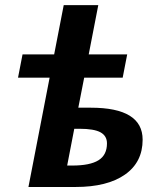

<svg xmlns="http://www.w3.org/2000/svg" viewBox="-20 -745 640 765"><path d="M69.8 -528.3H195.8L233.9 -724.6H371.6L333.5 -528.3H486.8L468.8 -435.5H315.4L292 -315.9H341.8Q548.3 -315.9 548.3 -188.5Q548.3 -98.6 477.8 -49.3Q407.2 0 281.2 0H93.3L177.7 -435.5H51.8ZM247.6 -85.4H268.1Q338.4 -85.4 372.3 -106.4Q406.2 -127.4 406.2 -173.8Q406.2 -203.6 380.4 -217.8Q354.5 -231.9 296.9 -231.9H275.9Z"/></svg>

Font: Liberation Mono
Style: Bold Italic
Weight: 700
Italic angle: -12°
Monospace: yes
Designer: Steve Matteson
Foundry: Ascender Corporation
Version: Version 2.1.5